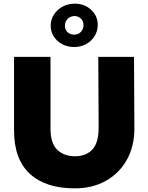

<svg xmlns="http://www.w3.org/2000/svg" viewBox="-20 -1022 814 1053"><path d="M519 -710H715L717 -321Q718 -223 677 -148Q636 -73 562 -31Q488 11 390 11Q230 11 143.5 -69Q57 -149 57 -306V-710H257V-316Q257 -235 294.5 -200Q332 -165 391 -165Q453 -165 487.5 -203Q522 -241 521 -328ZM386 -764Q351 -764 321.5 -779.5Q292 -795 275 -822Q258 -849 258 -881Q258 -915 276 -942.5Q294 -970 324 -986Q354 -1002 390 -1002Q443 -1002 479.5 -968.5Q516 -935 516 -885Q516 -851 498.5 -823.5Q481 -796 452 -780Q423 -764 386 -764ZM387 -832Q409 -832 423.5 -847Q438 -862 438 -885Q438 -906 423.5 -920Q409 -934 389 -934Q367 -934 351.5 -919Q336 -904 336 -881Q336 -859 350.5 -845.5Q365 -832 387 -832Z"/></svg>

Font: Livvic Black
Style: Regular
Weight: 900
Designer: Jacques Le Bailly, Baron von Fonthausen
Version: Version 1.001; ttfautohint (v1.8.2)